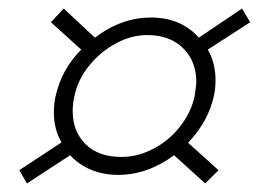

<svg xmlns="http://www.w3.org/2000/svg" viewBox="-20 -495 616 449"><path d="M25 -97 124 -162Q106 -192 106 -232Q106 -253 110 -270Q124 -333 170 -379L99 -443L129 -475L202 -407Q264 -454 333 -454Q403 -454 445 -407L546 -475L565 -443L466 -379Q484 -348 484 -307Q484 -287 480 -270Q467 -211 420 -161L491 -97L460 -66L387 -132Q325 -86 256 -86Q222 -86 193 -98Q164 -110 144 -132L43 -66ZM435 -270Q439 -294 439 -304Q439 -352 408 -382.5Q377 -413 324 -413Q287 -413 251 -393.5Q215 -374 188.5 -341.5Q162 -309 154 -270Q150 -254 150 -235Q150 -188 180 -158Q210 -128 264 -128Q302 -128 338.5 -147Q375 -166 401 -199Q427 -232 435 -270Z"/></svg>

Font: Prompt ExtraLight
Style: Italic
Weight: 275
Italic angle: -12°
Designer: Katatrad Team
Foundry: CadsonDemak
Version: Version 1.000